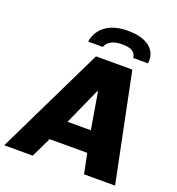

<svg xmlns="http://www.w3.org/2000/svg" viewBox="-199 -1021 1055 1146"><g transform="rotate(20 328.0 -447.5)"><path d="M-43 0 290 -686H521L661 0H464L438 -127H199L138 0ZM264 -261H412L373 -493H368ZM216 -753Q222 -795 247 -827Q272 -859 315 -877Q358 -895 418 -895Q482 -895 523.5 -877Q565 -859 583.5 -827Q602 -795 596 -753H502Q500 -779 479.5 -793Q459 -807 414 -807Q370 -807 344.5 -793Q319 -779 309 -753Z"/></g></svg>

Font: Chivo Medium ExtraBold
Style: Italic
Weight: 800
Italic angle: -8.05°
Version: Version 2.002